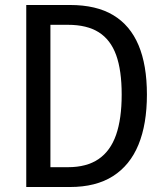

<svg xmlns="http://www.w3.org/2000/svg" viewBox="-20 -750 660 770"><path d="M85.3 0V-730H182.2V0ZM252.5 -650.5H137.8V-730H260.5Q366.5 -730 434.2 -689.2Q502 -648.5 535.6 -568.8Q569.2 -489.2 569.2 -370.8Q569.2 -252 535.3 -169.7Q501.5 -87.3 433.2 -43.7Q364.8 0 260.5 0H137.8V-79.5H252.5Q327.8 -79.5 375.4 -112.1Q423 -144.7 445.5 -209.1Q468 -273.5 468 -370.8Q468 -467.8 445.8 -529.2Q423.5 -590.7 376.1 -620.6Q328.7 -650.5 252.5 -650.5Z"/></svg>

Font: Monaspace Neon Var ExtraLight
Style: Regular
Weight: 200
Designer: Riley Cran and the Lettermatic Team
Version: Version 1.200 (Monaspace Neon Var)